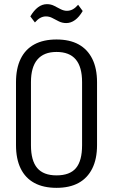

<svg xmlns="http://www.w3.org/2000/svg" viewBox="-20 -897 544 924"><path d="M252 7Q189 7 145.5 -16.5Q102 -40 79.5 -86Q57 -132 57 -199V-501Q57 -568 79.5 -614Q102 -660 145.5 -683.5Q189 -707 252 -707Q315 -707 358 -683.5Q401 -660 424 -614Q447 -568 447 -501V-199Q447 -132 424 -86Q401 -40 358 -16.5Q315 7 252 7ZM252 -53Q316 -53 345.5 -88Q375 -123 375 -198V-502Q375 -575 344.5 -611Q314 -647 252 -647Q191 -647 160 -610.5Q129 -574 129 -502V-198Q129 -124 159 -88.5Q189 -53 252 -53ZM126 -818Q143 -847 163 -862Q183 -877 206 -877Q225 -877 240.5 -869Q256 -861 271.5 -853Q287 -845 302 -845Q317 -845 330 -852Q343 -859 356 -874L378 -844Q361 -815 341 -800.5Q321 -786 299 -786Q280 -786 263.5 -794Q247 -802 232.5 -810Q218 -818 201 -818Q187 -818 174 -811Q161 -804 148 -789Z"/></svg>

Font: Pathway Extreme Condensed Light
Style: Regular
Weight: 300
Width: 3
Version: Version 1.001;gftools[0.9.26]